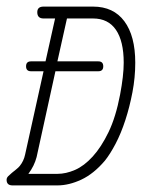

<svg xmlns="http://www.w3.org/2000/svg" viewBox="-20 -570 469 582"><path d="M74 -354Q59 -354 59 -369Q59 -384 74 -384H118L147 -514H112Q93 -514 93 -533Q93 -550 112 -550H262Q324 -550 357 -505.5Q390 -461 390 -380Q390 -335 381.5 -290.5Q373 -246 360 -206Q347 -166 330.5 -134.5Q314 -103 298 -83Q264 -43 226.5 -25.5Q189 -8 154 -8H18Q0 -8 0 -25Q0 -31 5 -36Q10 -41 16 -46Q22 -51 29 -56.5Q36 -62 40 -67Q52 -82 56 -101L112 -354ZM183 -514 154 -384H278Q293 -384 293 -369Q293 -354 278 -354H148L91 -94Q84 -67 66 -43H154Q180 -43 207.5 -55Q235 -67 261 -95.5Q287 -124 309 -169.5Q331 -215 344 -283Q355 -341 355 -380Q355 -445 331.5 -479.5Q308 -514 262 -514Z"/></svg>

Font: Gruenewald VA
Style: Regular
Weight: 400
Designer: Peter Wiegel
Foundry: Peter Wiegel, nach dem Schriftentwurf von Dr. H. Gr¸newald
Version: Version 0.007